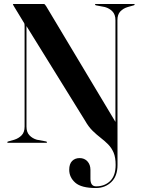

<svg xmlns="http://www.w3.org/2000/svg" viewBox="-20 -720 713 968"><path d="M409 -111.5 113.5 -588.5V-81.5Q113.5 -53.5 128.5 -37.8Q143.5 -22 166 -15.5L212 -7Q217 -5.5 217 -3Q217 0 213 0H21Q16.5 0 16.5 -3Q16.5 -5.5 22 -7L52 -15.5Q74 -22.5 89 -37.8Q104 -53 104 -81.5V-589.5Q104 -596.5 103.2 -599.8Q102.5 -603 97.5 -610.5L51 -687Q49 -691 47 -694Q45 -697 45 -698.5Q45 -700 49 -700H201.5Q205.5 -700 212.5 -689L562 -105.5V-618.5Q562 -646.5 547 -662.2Q532 -678 509 -684.5L464 -693Q459 -694.5 459 -697Q459 -700 463 -700H655Q659 -700 659 -697Q659 -694.5 654 -693L624 -684.5Q601.5 -678 586.8 -662.5Q572 -647 572 -618.5L572.5 111.5Q572.5 168 541 198Q509.5 228 463.5 228Q390 228 359.5 201Q329 174 329 136Q329 106.5 343.5 91.8Q358 77 381.5 77Q405.5 77 420.8 93.5Q436 110 436 136.5V181.5Q436 219.5 464.5 219.5Q507.5 219.5 535.2 192.8Q563 166 563 111.5Q563 73.5 552.8 49.5Q542.5 25.5 525.5 8.2Q508.5 -9 488 -24.8Q467.5 -40.5 447 -60.5Q426.5 -80.5 409 -111.5Z"/></svg>

Font: Fraunces 144pt SemiBold
Style: Regular
Weight: 600
Version: Version 1.000;[0bf87f6ff]